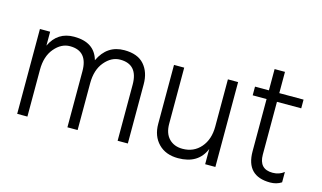

<svg xmlns="http://www.w3.org/2000/svg" viewBox="-78 -868 1857 1108"><g transform="rotate(15 850.0 -313.5)"><path d="M137 -507H76V0H137V-280C137 -333.3 150.5 -376 177.5 -408C204.5 -440 235.3 -456 270 -456C340.7 -456 376 -415.7 376 -335V0H437V-280C437 -333.3 450.5 -376 477.5 -408C504.5 -440 535.3 -456 570 -456C640.7 -456 676 -415.7 676 -335V0H737V-354C737 -402 724 -440.8 698 -470.5C672 -500.2 632.3 -515 579 -515C510.3 -515 460.3 -481.7 429 -415C410.3 -481.7 360.3 -515 279 -515C213 -515 165.7 -484.7 137 -424Z M1199 -507V-225C1199 -173.7 1185.2 -132 1157.5 -100C1129.8 -68 1093.7 -52 1049 -52C1015.7 -52 988.8 -62.3 968.5 -83C948.2 -103.7 938 -133.3 938 -172V-507H877V-155C877 -106.3 891.5 -67.2 920.5 -37.5C949.5 -7.8 988.7 7 1038 7C1118.7 7 1172.3 -25.7 1199 -91V0H1260V-507Z M1506 -455H1651V-507H1506V-634H1444V-507H1361V-455H1444V-143C1444 -44.3 1492 5 1588 5C1613.3 5 1635.7 -1.3 1655 -14V-76C1636.3 -60.7 1613.7 -53 1587 -53C1533 -53 1506 -82 1506 -140Z"/></g></svg>

Font: Hind Light
Style: Regular
Weight: 300
Designer: Manushi Parikh, Satya Rajpurohit
Foundry: Indian Type Foundry
Version: Version 1.201;PS 1.0;hotconv 1.0.78;makeotf.lib2.5.61930; tt